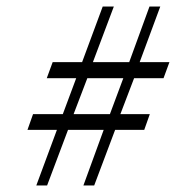

<svg xmlns="http://www.w3.org/2000/svg" viewBox="-20 -580 538 587"><path d="M390 -341H480L498 -390H407L470 -560H437L375 -390H264L328 -560H294L231 -390H141L123 -341H213L172 -231H81L64 -183H154L91 -13H124L188 -183H297L235 -13H268L332 -183H421L438 -231H348ZM316 -231H205L247 -341H357Z"/></svg>

Font: Libertinus Sans
Style: Italic
Weight: 400
Italic angle: -12°
Designer: Philipp H. Poll, Khaled Hosny
Foundry: Caleb Maclennan
Version: Version 7.050;RELEASE